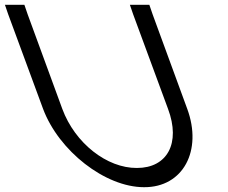

<svg xmlns="http://www.w3.org/2000/svg" viewBox="-232 -759 947 799"><path d="M-198.1 -700 -211.5 -739H-130.5L-116.8 -699L27.2 -306C79.9 -163 213.2 -59 337.9 -60C463.9 -60 520.9 -163 467.2 -306L321.9 -700L308.5 -739H389.5L403.2 -699L547.2 -306C611 -133 530.7 21 367.4 20C205.4 20 12.7 -131 -52.8 -306Z"/></svg>

Font: Nordica Plus
Style: NordicaClassicLightOpObl
Weight: 300
Version: Version 1.01